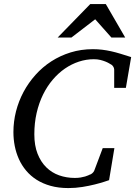

<svg xmlns="http://www.w3.org/2000/svg" viewBox="-20 -936 684 972"><path d="M617.2 -491.2H558.1V-584Q558.1 -591.8 552.5 -600.1Q546.9 -608.4 540 -610.8Q538.1 -611.8 531.2 -616Q524.4 -620.1 513.4 -624.5Q502.4 -628.9 487.8 -632.6Q473.1 -636.2 455.1 -636.2Q416.5 -636.2 379.4 -624Q342.3 -611.8 308.8 -588.9Q275.4 -565.9 247.1 -532.7Q218.8 -499.5 198 -457.3Q177.2 -415 165.5 -364.3Q153.8 -313.5 153.8 -255.9Q153.8 -199.2 170.2 -157.7Q186.5 -116.2 214.4 -88.9Q242.2 -61.5 279.5 -48.3Q316.9 -35.2 358.9 -35.2Q375 -35.2 388.2 -37.4Q401.4 -39.6 410.9 -42.5Q420.4 -45.4 426.3 -48.1Q432.1 -50.8 434.1 -51.8Q439.9 -52.7 447 -58.8Q454.1 -64.9 457 -71.8L500 -186H559.1L532.2 -23.9Q526.4 -22 507.1 -15.6Q487.8 -9.3 459.7 -2.2Q431.6 4.9 397 10.5Q362.3 16.1 326.2 16.1Q276.4 16.1 236.3 4.9Q196.3 -6.3 165.5 -25.9Q134.8 -45.4 112.3 -72.3Q89.8 -99.1 75.7 -130.6Q61.5 -162.1 54.7 -196.8Q47.9 -231.4 47.9 -267.1Q47.9 -320.3 61 -372.1Q74.2 -423.8 99.1 -470.5Q124 -517.1 159.7 -556.9Q195.3 -596.7 240 -625.5Q284.7 -654.3 337.6 -670.7Q390.6 -687 450.2 -687Q474.6 -687 497.1 -684.3Q519.5 -681.6 542.5 -676.5Q565.4 -671.4 590.3 -663.8Q615.2 -656.2 644 -647ZM543.9 -746.1 461.9 -838.4 341.8 -746.1H272L437 -915.5H515.6L613.8 -746.1Z"/></svg>

Font: Charis SIL Eur
Style: Italic
Weight: 400
Italic angle: -11°
Foundry: SIL International
Version: Version 5.000